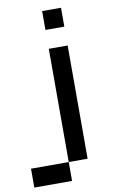

<svg xmlns="http://www.w3.org/2000/svg" viewBox="-98 -851 597 1002"><g transform="rotate(-10 200.0 -350.0)"><path d="M0 100V0H200V100ZM200 0V-600H300V0ZM200 -700V-800H300V-700Z"/></g></svg>

Font: Galmuri9 Regular
Style: Regular
Weight: 400
Designer: Lee Minseo (quiple)
Version: Version 2.399;hotconv 1.1.1;makeotfexe 2.6.0 DEVELOPMENT